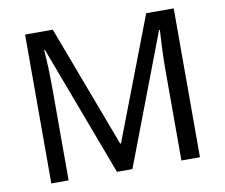

<svg xmlns="http://www.w3.org/2000/svg" viewBox="-78 -810 1064 907"><g transform="rotate(-10 453.5 -357.0)"><path d="M412 0 177 -626H173Q176 -595 178 -542.5Q180 -490 180 -433V0H97V-714H230L450 -129H454L678 -714H810V0H721V-439Q721 -491 723.5 -542Q726 -593 728 -625H724L486 0Z"/></g></svg>

Font: Noto Sans IKEA
Style: Regular
Weight: 400
Designer: Monotype Design Team
Foundry: Monotype Imaging Inc.
Version: Version 2.001